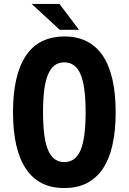

<svg xmlns="http://www.w3.org/2000/svg" viewBox="-20 -924 642 958"><path d="M138.2 -904.3H276.9L374 -775.4H277.8ZM300.8 14.2Q234.9 14.2 187.7 -10.5Q140.6 -35.2 109.9 -81.1Q44.9 -177.2 44.9 -363.8Q44.9 -457 61 -527.6Q77.1 -598.1 109.9 -647Q143.6 -696.8 192.4 -719.5Q241.2 -742.2 300.8 -742.2Q364.7 -742.2 412.6 -718Q460.4 -693.8 492.7 -646.5Q557.1 -550.3 557.1 -363.8Q557.1 -177.2 492.7 -81.5Q461.4 -35.2 413.8 -10.5Q366.2 14.2 300.8 14.2ZM300.8 -115.2Q356.4 -115.2 381.8 -174.3Q407.2 -232.4 407.2 -364.3Q407.2 -495.6 381.8 -553.7Q356.4 -612.8 300.8 -612.8Q272 -612.8 252.4 -597.9Q232.9 -583 220.2 -553.7Q207.5 -524.4 201.2 -478.8Q194.8 -433.1 194.8 -364.7Q194.8 -232.4 220.2 -174.3Q245.6 -115.2 300.8 -115.2Z"/></svg>

Font: Hack
Style: Bold
Weight: 700
Monospace: yes
Designer: Christopher Simpkins
Foundry: Christopher Simpkins
Version: Version 2.017